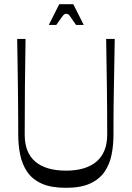

<svg xmlns="http://www.w3.org/2000/svg" viewBox="-20 -886 630 917"><path d="M295 11Q224 11 179.5 -9Q135 -29 110.5 -64.5Q86 -100 76.5 -146.5Q67 -193 67 -244Q67 -260 67 -293Q67 -326 66.5 -371Q66 -416 65.5 -470Q65 -524 64 -583Q63 -642 62 -700H102Q100 -586 99 -472Q98 -358 98 -244Q98 -200 110.5 -168Q123 -136 148 -114.5Q173 -93 210 -82Q247 -71 295 -71Q343 -71 379.5 -82Q416 -93 441 -114.5Q466 -136 479 -168Q492 -200 492 -244Q492 -358 490.5 -472Q489 -586 487 -700H528Q527 -642 526 -583Q525 -524 524 -470Q523 -416 522.5 -370.5Q522 -325 522 -292Q522 -259 522 -243Q522 -193 513 -147.5Q504 -102 479.5 -66Q455 -30 410.5 -9.5Q366 11 295 11ZM213 -767 263 -866H330L380 -767H343Q325 -793 317.5 -804Q310 -815 306.5 -817.5Q303 -820 296 -820Q291 -820 287 -817.5Q283 -815 275 -804Q267 -793 249 -767Z"/></svg>

Font: Ojuju ExtraLight
Style: Regular
Weight: 400
Version: Version 1.000